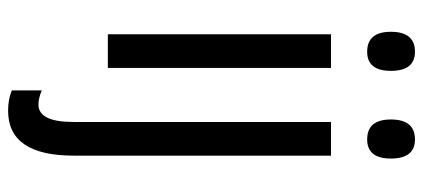

<svg xmlns="http://www.w3.org/2000/svg" viewBox="-298 -480 1019 462"><g transform="rotate(90 211.0 -249.5)"><path d="M105 -739Q57 -739 57 -681Q57 -624 105 -624Q151 -624 151 -681Q151 -739 105 -739ZM144 -537H63V0H144ZM268 -681Q268 -624 316 -624Q362 -624 362 -681Q362 -739 316 -739Q268 -739 268 -681ZM247 240Q355 240 355 82V-537H274V83Q274 167 232 167Q217 167 198 159V231Q219 240 247 240Z"/></g></svg>

Font: Noto Sans Display Condensed
Style: Regular
Weight: 400
Width: 3
Designer: Monotype Design Team
Foundry: Monotype Imaging Inc.
Version: Version 1.900